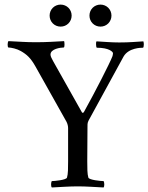

<svg xmlns="http://www.w3.org/2000/svg" viewBox="-20 -829 658 852"><path d="M139.6 -641.6C91.8 -641.6 65.4 -644.5 17.6 -646.5C12.7 -641.6 12.7 -618.2 17.6 -618.2C29.3 -618.2 55.7 -612.3 72.3 -602.5C99.6 -586.9 116.2 -571.3 136.7 -535.2L275.4 -288.1C280.3 -278.3 282.2 -267.6 282.2 -260.7V-113.3C282.2 -84 282.2 -56.6 277.3 -41C274.4 -30.3 221.7 -25.4 210 -25.4C206.1 -20.5 205.1 -2 210 2.9C250 1 287.1 -2 325.2 -2C363.3 -2 399.4 1 439.5 2.9C444.3 -2 443.4 -20.5 439.5 -25.4C427.7 -25.4 375 -30.3 372.1 -41C367.2 -56.6 367.2 -84 367.2 -113.3C367.2 -113.3 368.2 -205.1 368.2 -263.7C368.2 -272.5 367.2 -283.2 373 -293.9L528.3 -578.1C550.8 -617.2 606.4 -617.2 614.3 -617.2C617.2 -617.2 618.2 -627 618.2 -632.8C618.2 -637.7 617.2 -642.6 616.2 -645.5C577.1 -643.6 559.6 -640.6 508.8 -640.6C472.7 -640.6 444.3 -643.6 408.2 -645.5C406.2 -642.6 406.2 -636.7 406.2 -632.8C406.2 -627 407.2 -617.2 410.2 -617.2C464.8 -617.2 481.4 -598.6 481.4 -592.8C481.4 -586.9 479.5 -581.1 478.5 -578.1C466.8 -547.9 401.4 -419.9 353.5 -334C351.6 -329.1 346.7 -326.2 343.8 -330.1L215.8 -557.6C209 -570.3 204.1 -579.1 204.1 -586.9C204.1 -612.3 249 -618.2 262.7 -618.2C267.6 -618.2 266.6 -640.6 264.6 -646.5C225.6 -644.5 187.5 -641.6 139.6 -641.6ZM377 -759.8C377 -732.4 398.4 -710.9 425.8 -710.9C453.1 -710.9 474.6 -732.4 474.6 -759.8C474.6 -787.1 453.1 -808.6 425.8 -808.6C398.4 -808.6 377 -787.1 377 -759.8ZM200.2 -759.8C200.2 -732.4 221.7 -710.9 249 -710.9C276.4 -710.9 297.9 -732.4 297.9 -759.8C297.9 -787.1 276.4 -808.6 249 -808.6C221.7 -808.6 200.2 -787.1 200.2 -759.8Z"/></svg>

Font: Crimson
Style: Roman
Weight: 400
Version: Version 0.2